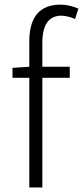

<svg xmlns="http://www.w3.org/2000/svg" viewBox="-20 -828 366 848"><path d="M326.2 -790 311.5 -744.1Q277.3 -758.8 249 -758.8Q168 -756.8 167 -641.6V-533.2H288.1V-484.4H167V0H109.4V-484.4H35.2V-528.3L109.4 -533.2V-644.5Q109.4 -795.9 228.5 -806.6Q237.3 -807.6 246.1 -807.6Q285.2 -807.6 326.2 -790Z"/></svg>

Font: Taipei Sans TC Beta Light
Style: Regular
Weight: 300
Designer: JT Foundry
Foundry: JT Foundry
Version: Version 1.000